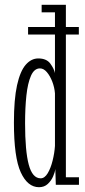

<svg xmlns="http://www.w3.org/2000/svg" viewBox="-20 -770 354 800"><path d="M142.5 10Q95 10 66.5 -52Q38 -114 38 -259Q38 -356 51 -414.8Q64 -473.5 87 -500Q110 -526.5 139.5 -526.5Q174 -526.5 189.8 -504.8Q205.5 -483 209 -465.5V-626H97V-657.5H209V-718.5H153.5V-750H254.5V-657.5H308.5V-626H254.5V-31.5H309V0H212.5L210.5 -66Q209 -52.5 201.2 -34.8Q193.5 -17 179 -3.5Q164.5 10 142.5 10ZM149.5 -27Q166 -27 178.8 -48.2Q191.5 -69.5 199.2 -100.8Q207 -132 209 -162V-381Q207 -406 197.8 -430Q188.5 -454 175.2 -469.5Q162 -485 146.5 -485Q122.5 -485 109 -454.2Q95.5 -423.5 90 -372Q84.5 -320.5 84.5 -256.5Q84.5 -141 99.8 -84Q115 -27 149.5 -27Z"/></svg>

Font: Imbue 10pt ExtraLight
Style: Regular
Weight: 200
Designer: Tyler Finck
Foundry: Etcetera Type Company
Version: Version 1.102; ttfautohint (v1.8.3)